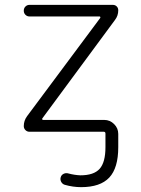

<svg xmlns="http://www.w3.org/2000/svg" viewBox="-20 -565 580 792"><path d="M101.6 -544.9H445.3Q455.1 -544.9 461.4 -538.6Q467.8 -532.2 467.8 -522.5Q467.8 -500 454.1 -482.4L154.3 -76.2Q153.3 -74.2 154.3 -72.3Q155.3 -70.3 158.2 -70.3H410.2Q433.6 -70.3 450.7 -53.2Q467.8 -36.1 467.8 -12.7V42Q467.8 127.9 430.7 167.5Q393.6 207 314.5 207Q281.2 207 247.1 197.3Q237.3 194.3 232.4 185.1Q227.5 175.8 230.5 166Q233.4 156.2 242.7 151.9Q252 147.5 261.7 150.4Q287.1 157.2 311.5 158.2Q367.2 158.2 391.1 131.3Q415 104.5 415 42V-13.7Q415 -21.5 408.2 -21.5H101.6Q91.8 -21.5 85 -28.3Q78.1 -35.2 78.1 -44.9Q78.1 -67.4 91.8 -85.9L393.6 -491.2Q394.5 -493.2 393.6 -495.1Q392.6 -497.1 390.6 -497.1H101.6Q91.8 -497.1 85 -503.9Q78.1 -510.7 78.1 -521Q78.1 -531.2 85 -538.1Q91.8 -544.9 101.6 -544.9Z"/></svg>

Font: Gen Jyuu Gothic Light
Style: Regular
Weight: 200
Designer: [Source Han Sans]
Ryoko NISHIZUKA  (kana & ideographs); Paul D. Hunt (Latin, Greek & Cyrillic); Wenlong ZHANG  (bopomofo
Version: Version 1.002.20150607